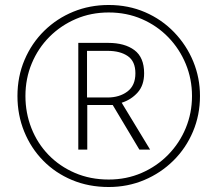

<svg xmlns="http://www.w3.org/2000/svg" viewBox="-20 -742 872 770"><path d="M416 8Q336 8 269 -20Q202 -48 153 -98Q104 -148 77 -214.5Q50 -281 50 -357Q50 -435 78.5 -502Q107 -569 157.5 -618.5Q208 -668 274 -695Q340 -722 416 -722Q495 -722 562 -693Q629 -664 678.5 -612.5Q728 -561 755 -495.5Q782 -430 782 -357Q782 -281 754 -214.5Q726 -148 675.5 -98Q625 -48 558.5 -20Q492 8 416 8ZM416 -22Q487 -22 548 -48.5Q609 -75 654.5 -121.5Q700 -168 725 -228.5Q750 -289 750 -357Q750 -425 725 -485.5Q700 -546 655 -592.5Q610 -639 549 -665.5Q488 -692 416 -692Q345 -692 284.5 -666Q224 -640 178.5 -594.5Q133 -549 107.5 -488Q82 -427 82 -357Q82 -289 106 -228Q130 -167 174.5 -121Q219 -75 280.5 -48.5Q342 -22 416 -22ZM294 -142V-570H414Q480 -570 519 -541Q558 -512 558 -448Q558 -400 532 -371Q506 -342 468 -330L582 -142H539L432 -321H330V-142ZM411 -351Q459 -351 491 -375Q523 -399 523 -448Q523 -496 492.5 -517Q462 -538 412 -538H329V-351Z"/></svg>

Font: Noto Sans Lao UI ExtLt
Style: Regular
Weight: 200
Designer: Monotype Design Team
Foundry: Monotype Imaging Inc.
Version: Version 2.000; ttfautohint (v1.8.4.7-5d5b)